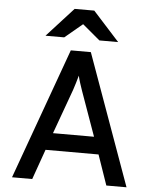

<svg xmlns="http://www.w3.org/2000/svg" viewBox="-61 -972 817 1022"><g transform="rotate(5 348.0 -461.0)"><path d="M545.9 0 490.2 -161.1H207L149.9 0H42L294.9 -700.2H401.9L653.8 0ZM373 -491.2Q367.2 -507.8 360.1 -529.8Q353 -551.8 349.1 -569.8Q344.2 -551.8 337.6 -530Q331.1 -508.3 325.2 -491.2L238.8 -252.9H458ZM441.9 -766.1 348.1 -844.7 253.9 -766.1H153.8L295.9 -921.9H400.9L542 -766.1Z"/></g></svg>

Font: Overpass
Style: Regular
Weight: 400
Designer: Delve Withrington
Foundry: Delve Fonts
Version: Version 1.001